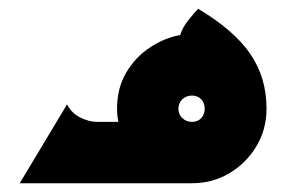

<svg xmlns="http://www.w3.org/2000/svg" viewBox="-20 -418 653 438"><path d="M25 0 133 -180Q143 -160 163 -150Q183 -140 201 -140H250Q247 -155 247 -170Q247 -217 268 -252.5Q289 -288 322.5 -310Q356 -332 391 -338Q396 -355 410.5 -373Q425 -391 432 -398Q514 -349 551 -295Q588 -241 588 -170Q588 -123 565 -84.5Q542 -46 503.5 -23Q465 0 418 0ZM418 -140Q431 -140 439 -148.5Q447 -157 447 -170Q447 -183 439 -191.5Q431 -200 418 -200Q405 -200 396 -191.5Q387 -183 387 -170Q387 -157 396 -148.5Q405 -140 418 -140Z"/></svg>

Font: Reem Kufi Ink
Style: Bold
Weight: 700
Designer: Khaled Hosny
Version: Version 1.002